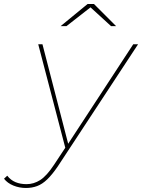

<svg xmlns="http://www.w3.org/2000/svg" viewBox="-132 -737 706 954"><path d="M-3 197Q-36 197 -65.5 185Q-95 173 -112 151L-96 136Q-79 158 -55 168Q-31 178 0 178Q36 178 68 157.5Q100 137 137 81L195 -7L201 -14L530 -517H554L155 90Q127 131 102.5 154.5Q78 178 52.5 187.5Q27 197 -3 197ZM196 11 58 -517H79L209 -14ZM169 -607 303 -717H335L445 -607H420L315 -703H321L198 -607Z"/></svg>

Font: Montserrat Thin Thin
Style: Italic
Weight: 250
Italic angle: -11.3°
Version: Version 9.000